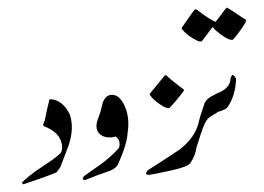

<svg xmlns="http://www.w3.org/2000/svg" viewBox="-51 -772 1156 842"><g transform="rotate(-5 527.5 -351.5)"><path d="M249 -293.9Q253.9 -273.9 253.9 -252.9Q253.9 -210.9 232.9 -161.1Q225.1 -145 190.9 -74.2Q186 -63 168 -45.9Q121.1 -30.8 23.9 -7.8Q22 -6.8 21 -6.8Q16.1 -6.8 14.2 -15.1Q16.1 -18.1 48.8 -41Q75.2 -59.1 123 -84.5Q170.9 -109.9 192.9 -127.9Q209 -146 200.2 -182.1Q189 -225.1 130.9 -252.9Q127 -257.8 130.9 -265.1Q130.9 -265.1 137.2 -276.9Q147.9 -314.9 166 -368.2Q222.2 -363.8 249 -293.9Z M494.6 -191.9Q487.8 -143.1 442.9 -62Q430.7 -40 400.9 -32.2Q376 -25.9 349.6 -19Q330.6 -13.2 292 -2Q282.7 -2 280.8 -7.8Q280.8 -15.1 293.9 -22.9Q334 -46.9 374 -69.8Q418 -98.1 448.7 -127Q458 -139.2 454.6 -160.2Q448.7 -174.8 440.9 -180.2Q430.7 -178.2 421.9 -178.2Q385.7 -178.2 367.7 -203.1Q360.8 -214.8 360.8 -228Q360.8 -242.2 369.6 -263.2Q377.9 -278.8 384.8 -296.4Q391.6 -314 397.9 -334Q408.7 -356 426.8 -362.8Q460 -369.1 480 -335.9Q502 -298.8 502 -248Q502 -221.2 494.6 -191.9Z M606.4 -354 678.7 -428.2H685.5Q707 -403.8 753.9 -361.8Q759.8 -357.9 753.9 -351.1Q714.8 -308.1 686.5 -284.2Q674.8 -281.2 646.5 -304.2Q618.2 -327.1 606.4 -349.1Z M889.2 3.4ZM893.6 -246.1Q854.5 -228.5 845.7 -217.8Q832.5 -201.7 814.9 -161.1Q801.8 -130.9 789.6 -101.1Q782.7 -66.9 755.9 -34.2Q738.8 -19.5 673.8 -11.2Q588.4 0 569.8 0Q569.3 0 559.6 -3.9Q560.5 -16.1 572 -22.5Q583.5 -28.8 594.7 -34.2Q655.8 -65.9 715.8 -99.1Q783.7 -143.1 806.6 -203.1Q815.9 -233.9 842.8 -293Q856.4 -314.9 892.6 -326.2L920.9 -290Z M818.4 -686.5Q834 -704.6 837.4 -705.6Q843.3 -705.1 852.1 -696.3Q884.8 -665 919.9 -643.1Q922.4 -643.1 937.5 -660.2Q972.7 -700.7 976.6 -701.2Q1004.4 -681.2 1038.6 -652.3L1054.7 -640.1Q1054.7 -631.3 1048.3 -624Q1019.5 -585.9 991.2 -559.1Q976.1 -553.2 938.5 -586.4Q918 -604.5 910.6 -616.2Q907.7 -621.1 906.2 -621.1Q904.8 -620.6 883.8 -596.7Q856 -564.5 853 -563.5Q846.2 -560.1 833 -568.4Q793.5 -591.8 771 -624.5Q769.5 -627.9 773.4 -632.8Z M892.6 -327.6Q959 -344.2 964.8 -388.2Q965.8 -395 973.6 -404.8Q979.5 -406.7 989.3 -387.2Q979.5 -309.6 939.5 -264.2Q931.6 -255.4 892.6 -247.6L877 -287.6Z"/></g></svg>

Font: Jameel Khushkhat-L
Style: Regular
Weight: 400
Version: Version 3.5